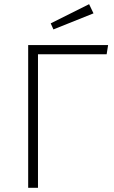

<svg xmlns="http://www.w3.org/2000/svg" viewBox="-20 -900 548 920"><path d="M428 -836 407 -880 223 -788 236 -759ZM498 -684H115V0H162V-640H491Z"/></svg>

Font: Fira Sans ExtraLight
Style: Regular
Weight: 200
Designer: bBox Type GmbH & Carrois Corporate GbR & Edenspiekermann AG
Foundry: bBox Type GmbH & Carrois Corporate GbR & Edenspiekermann AG
Version: Version 4.300;PS 004.300;hotconv 1.0.88;makeotf.lib2.5.64775